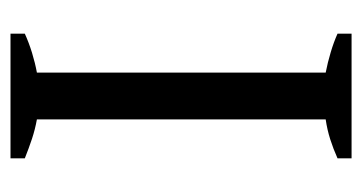

<svg xmlns="http://www.w3.org/2000/svg" viewBox="-185 -518 703 373"><g transform="rotate(-90 166.5 -331.5)"><path d="M287.6 0H45.4V-27.3Q64 -35.6 82.5 -41.5Q101.1 -47.4 121.1 -50.3V-611.3Q102.1 -614.7 83.5 -620.8Q64.9 -627 45.4 -634.8V-662.6H287.6V-634.8Q270.5 -627 250.5 -620.8Q230.5 -614.7 211.9 -611.3V-50.3Q231.9 -46.4 251.5 -40.5Q271 -34.7 287.6 -27.3Z"/></g></svg>

Font: PT Astra Serif
Style: Regular
Weight: 400
Designer: A.Korolkova, I. Chaeva
Foundry: ParaType Ltd
Version: Version 1.002